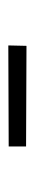

<svg xmlns="http://www.w3.org/2000/svg" viewBox="170 -856 84 464"><g transform="rotate(90 212.0 -624.0)"><path d="M334 -603 89.8 -602.1 90.8 -646 334 -645Z"/></g></svg>

Font: Smokum
Style: Regular
Weight: 400
Designer: Astigmatic (AOETI)
Foundry: Astigmatic (AOETI)
Version: Version 1.001